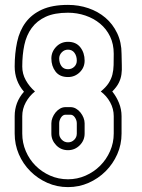

<svg xmlns="http://www.w3.org/2000/svg" viewBox="-20 -753 581 785"><path d="M40 -481Q40 -535 50 -581.5Q60 -628 85 -661.5Q110 -695 152 -714Q194 -733 258 -733Q302 -733 341.5 -719.5Q381 -706 411 -680.5Q441 -655 459 -617.5Q477 -580 477 -533Q477 -507 478 -487Q479 -467 476.5 -449Q474 -431 465.5 -414Q457 -397 439 -379Q456 -358 466.5 -332Q477 -306 477 -278V-207Q477 -162 459.5 -122.5Q442 -83 412 -53Q382 -23 342.5 -5.5Q303 12 258 12Q213 12 173.5 -5.5Q134 -23 104 -53Q74 -83 57 -122.5Q40 -162 40 -207V-278Q40 -335 78 -378Q40 -422 40 -481ZM294 -249Q294 -261 286.5 -272.5Q279 -284 268 -284H248Q237 -284 229.5 -272.5Q222 -261 222 -249V-207Q222 -193 232.5 -182Q243 -171 258 -171Q273 -171 283.5 -181.5Q294 -192 294 -207ZM294 -505Q294 -524 284.5 -537Q275 -550 258 -550Q243 -550 232.5 -539Q222 -528 222 -514Q222 -496 231 -483Q240 -470 258 -470Q273 -470 283.5 -480Q294 -490 294 -505ZM326 -505Q326 -477 306 -457.5Q286 -438 258 -438Q224 -438 207 -460.5Q190 -483 190 -514Q190 -541 209.5 -561.5Q229 -582 258 -582Q291 -582 308.5 -559.5Q326 -537 326 -505ZM326 -207Q326 -179 306 -159Q286 -139 258 -139Q229 -139 209.5 -159.5Q190 -180 190 -207V-249Q190 -260 194.5 -271.5Q199 -283 207 -293Q215 -303 225.5 -309Q236 -315 248 -315H268Q280 -315 290.5 -309Q301 -303 309 -293Q317 -283 321.5 -271.5Q326 -260 326 -249ZM71 -481Q71 -451 85.5 -425Q100 -399 123 -379Q100 -361 85.5 -334.5Q71 -308 71 -278V-207Q71 -169 85.5 -135Q100 -101 125.5 -75.5Q151 -50 185 -35Q219 -20 258 -20Q296 -20 330 -35Q364 -50 389.5 -75.5Q415 -101 430 -135Q445 -169 445 -207V-278Q445 -308 430.5 -334.5Q416 -361 392 -379Q413 -396 424 -413Q435 -430 439.5 -448Q444 -466 444.5 -487Q445 -508 445 -533Q445 -573 430 -604Q415 -635 389 -656.5Q363 -678 329 -689.5Q295 -701 258 -701Q203 -701 167 -684.5Q131 -668 109.5 -638.5Q88 -609 79.5 -569Q71 -529 71 -481Z"/></svg>

Font: Lichte PostBus
Style: Regular
Weight: 400
Designer: Peter Wiegel
Version: Version 1.001